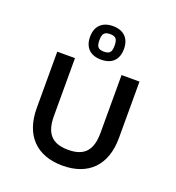

<svg xmlns="http://www.w3.org/2000/svg" viewBox="-130 -812 851 926"><g transform="rotate(20 295.0 -349.0)"><path d="M293 -535C349 -535 380 -566 380 -621C380 -675 349 -707 293 -707C238 -707 206 -675 206 -621C206 -566 238 -535 293 -535ZM293 -666C322 -666 332 -654 332 -621C332 -587 322 -576 293 -576C264 -576 254 -587 254 -621C254 -654 264 -666 293 -666ZM412 -499V-203C412 -112 375 -72 293 -72C210 -72 173 -112 173 -203V-499H82V-210C82 -71 159 9 293 9C427 9 504 -71 504 -210V-499H412Z"/></g></svg>

Font: Maven Pro
Style: Medium
Weight: 500
Designer: Joe Prince
Foundry: Joe Prince
Version: Version 1.003